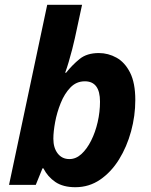

<svg xmlns="http://www.w3.org/2000/svg" viewBox="-20 -780 635 810"><path d="M297.9 9.8Q246.1 9.8 213.6 -12.2Q181.2 -34.2 163.1 -69.8H159.2L130.9 0H18.1L179.2 -759.8H326.2L295.9 -619.1Q291.5 -599.1 284.7 -572.5Q277.8 -545.9 270 -519.3Q262.2 -492.7 254.9 -473.1H258.8Q285.2 -506.3 315.9 -531.2Q346.7 -556.2 397 -556.2Q436.5 -556.2 471.7 -536.6Q506.8 -517.1 528.8 -473.6Q550.8 -430.2 550.8 -357.9Q550.8 -291.5 533 -226.1Q515.1 -160.6 482.2 -107.4Q449.2 -54.2 402.6 -22.2Q356 9.8 297.9 9.8ZM272.9 -108.9Q300.3 -108.9 323.5 -130.1Q346.7 -151.4 364.5 -186.8Q382.3 -222.2 392.1 -265.1Q401.9 -308.1 401.9 -351.1Q401.9 -437 337.9 -437Q302.2 -437 277.1 -410.9Q252 -384.8 236.1 -345.2Q220.2 -305.7 212.6 -264.9Q205.1 -224.1 205.1 -194.8Q205.1 -156.2 223.4 -132.6Q241.7 -108.9 272.9 -108.9Z"/></svg>

Font: Open Sans
Style: Bold Italic
Weight: 700
Italic angle: -12°
Designer: Monotype Design Team
Foundry: Monotype Imaging Inc.
Version: Version 3.003; ttfautohint (v1.8.4)